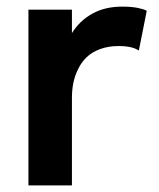

<svg xmlns="http://www.w3.org/2000/svg" viewBox="-20 -560 480 580"><path d="M65.9 0V-530.8H197.3V-460Q220.7 -497.6 259 -518.8Q297.4 -540 349.1 -540Q377.4 -540 397.2 -535.9Q417 -531.7 423.3 -527.3L399.4 -407.2Q379.9 -420.9 338.4 -420.9Q307.1 -420.9 282.2 -411.6Q257.3 -402.3 241.7 -387.2Q226.1 -372.1 215.8 -351.1Q205.6 -330.1 201.4 -308.8Q197.3 -287.6 197.3 -264.2V0Z"/></svg>

Font: Epilogue SemiBold
Style: Regular
Weight: 600
Designer: Tyler Finck
Foundry: Etcetera Type Co
Version: Version 2.112